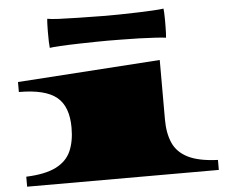

<svg xmlns="http://www.w3.org/2000/svg" viewBox="-53 -819 1031 879"><g transform="rotate(-5 462.5 -379.0)"><path d="M36.6 0V-45.9Q124 -49.3 173.3 -74Q222.7 -98.6 242.7 -143.3Q262.7 -188 262.7 -251.5Q262.7 -349.1 210.2 -392.1Q157.7 -435.1 36.6 -435.1V-481L691.9 -524.9V-251.5Q691.9 -188 711.7 -143.3Q731.4 -98.6 780.5 -74Q829.6 -49.3 917.5 -45.9V0ZM195.3 -624Q193.8 -636.7 193.4 -651.9Q192.9 -667 192.9 -698.2Q192.9 -710.4 193.4 -727.8Q193.8 -745.1 195.3 -757.8Q210.9 -754.4 247.1 -752.7Q283.2 -751 336.4 -750Q382.3 -749.5 412.4 -748.8Q442.4 -748 461.4 -748Q482.9 -748 526.4 -748.5Q569.8 -749 609.9 -750.5Q643.1 -751.5 679 -753.4Q714.8 -755.4 729.5 -757.8Q730.5 -752 731 -739.5Q731.4 -727.1 731.7 -715.1Q731.9 -703.1 731.9 -698.2Q731.9 -691.9 731.7 -676.3Q731.4 -660.6 731 -645.5Q730.5 -630.4 729.5 -624Q713.4 -626.5 680.4 -628.4Q647.5 -630.4 605.5 -631.8Q563 -632.8 520.3 -633.3Q477.5 -633.8 461.4 -633.8Q443.4 -633.8 410.4 -633.3Q377.4 -632.8 335.4 -631.8Q278.3 -630.4 244.1 -628.4Q210 -626.5 195.3 -624Z"/></g></svg>

Font: Asset
Style: Regular
Weight: 400
Version: Version 1.003; ttfautohint (v1.8.4.7-5d5b)